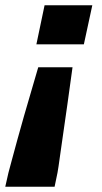

<svg xmlns="http://www.w3.org/2000/svg" viewBox="-30 -530 386 728"><path d="M-10 178 2 125Q6 109 15 76.5Q24 44 35.5 1Q47 -42 61 -90Q75 -138 89 -186Q103 -234 115 -275H245Q234 -196 225.5 -134Q217 -72 210 -26Q203 20 199 51Q195 82 192 100.5Q189 119 188 125L177 178ZM108 -362 139 -510H320L288 -362Z"/></svg>

Font: Saira Expanded
Style: Bold Italic
Weight: 700
Width: 7
Italic angle: -12°
Designer: Hector Gatti with collaboration of the Omnibus-Type team
Foundry: Omnibus-Type
Version: Version 1.101